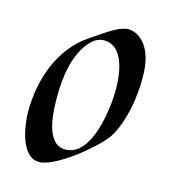

<svg xmlns="http://www.w3.org/2000/svg" viewBox="-84 -573 580 653"><g transform="rotate(15 206.0 -246.5)"><path d="M378 -376C373 -477 319 -504 290 -504C260 -504 225 -479 165 -438C73 -375 32 -261 32 -146C32 -102 46 11 112 11C169 11 288 -87 322 -132C356 -177 382 -274 378 -376ZM301 -295C301 -230 281 -53 187 -53C117 -53 114 -167 114 -219C114 -287 124 -375 176 -427C189 -440 205 -446 219 -446C289 -446 301 -350 301 -295Z"/></g></svg>

Font: Quintessential
Style: Regular
Weight: 400
Designer: Astigmatic (AOETI)
Foundry: Astigmatic (AOETI)
Version: Version 1.000